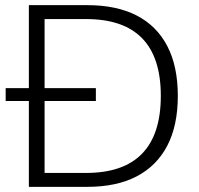

<svg xmlns="http://www.w3.org/2000/svg" viewBox="-20 -725 773 745"><path d="M92 0V-705H319Q432 -705 510 -665Q588 -625 629 -546.5Q670 -468 670 -353Q670 -238 629 -159.5Q588 -81 510 -40.5Q432 0 319 0ZM153 -54H314Q459 -54 531.5 -129Q604 -204 604 -353Q604 -502 531.5 -576.5Q459 -651 314 -651H153ZM2 -333V-383H352V-333Z"/></svg>

Font: Nunito Sans 12pt ExtraLight 12pt Light
Style: Regular
Weight: 300
Version: Version 3.101;gftools[0.9.27]